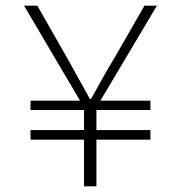

<svg xmlns="http://www.w3.org/2000/svg" viewBox="-20 -659 640 679"><path d="M277 0V-165H88V-199H277V-270H88V-303H263L65 -639H112L222 -446Q239 -416 298 -309H302Q355 -406 380 -446L491 -639H535L335 -303H512V-270H321V-199H512V-165H321V0Z"/></svg>

Font: TypoPRO Source Code Pro
Style: Regular
Weight: 300
Monospace: yes
Designer: Paul D. Hunt, Teo Tuominen
Foundry: Adobe Systems Incorporated
Version: Version 2.010;PS 1.0;hotconv 1.0.84;makeotf.lib2.5.63406